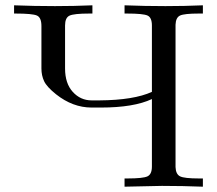

<svg xmlns="http://www.w3.org/2000/svg" viewBox="-20 -703 818 723"><path d="M33 -652V-683Q110 -680 187 -680Q258 -680 328 -683V-652H317Q258 -652 241.5 -644Q225 -636 225 -607V-445Q225 -389 254 -357Q283 -325 325 -325Q325 -325 355 -325Q484 -326 552 -357V-607Q552 -637 535.5 -644.5Q519 -652 458 -652H449V-683Q526 -680 603 -680Q674 -680 744 -683V-652H729Q674 -652 658 -644.5Q642 -637 641 -610V-74Q642 -47 658 -39Q674 -31 729 -31H744V0Q668 -3 590 -3Q575 -3 449 0V-31H460Q519 -31 535.5 -39Q552 -47 552 -76V-330Q484 -298 360 -298H325Q254 -298 191 -348Q156 -376 146 -397.5Q136 -419 136 -445V-605Q136 -637 119 -644.5Q102 -652 38 -652Z"/></svg>

Font: CMU Serif
Style: Roman
Weight: 500
Version: Version 0.7.0